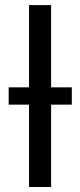

<svg xmlns="http://www.w3.org/2000/svg" viewBox="-20 -745 318 765"><path d="M95.7 0V-328.1H14.6V-397H95.7V-724.6H183.6V-397H266.1V-328.1H183.6V0Z"/></svg>

Font: Arial
Style: Regular
Weight: 400
Designer: Steve Matteson
Foundry: Ascender Corporation
Version: Version 2.00.3